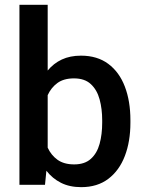

<svg xmlns="http://www.w3.org/2000/svg" viewBox="-20 -770 602 800"><path d="M523.4 -269V-258.8Q523.4 -180.7 500.2 -120.1Q477.1 -59.6 431.4 -24.9Q385.7 9.8 318.4 9.8Q270 9.8 234.1 -8.3Q198.2 -26.4 173.3 -58.6L167.5 0H61V-750H178.7V-476.1Q203.1 -505.9 237.5 -522Q272 -538.1 317.4 -538.1Q385.3 -538.1 431.2 -503.9Q477.1 -469.7 500.2 -409.2Q523.4 -348.6 523.4 -269ZM405.8 -258.8V-269Q405.8 -316.4 395 -356Q384.3 -395.5 358.6 -419.4Q333 -443.4 288.1 -443.4Q245.6 -443.4 219.2 -424.1Q192.9 -404.8 178.7 -373.5V-154.8Q192.9 -123.5 219.7 -104.2Q246.6 -85 289.1 -85Q333 -85 358.6 -108.2Q384.3 -131.3 395 -170.7Q405.8 -210 405.8 -258.8Z"/></svg>

Font: Vazirmatn RD UI FD Medium
Style: Regular
Weight: 500
Designer: Saber Rastikerdar
Foundry: Saber Rastikerdar
Version: Version 33.003